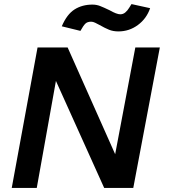

<svg xmlns="http://www.w3.org/2000/svg" viewBox="-20 -920 840 940"><path d="M37.5 0ZM37.5 0H160L253.8 -523.8L490 0H632.5L762.5 -687.5H642.5L543.8 -165L311.2 -687.5H163.8ZM282.5 -791.2 373.8 -768.8Q387.5 -793.8 397.5 -803.8Q407.5 -813.8 426.2 -813.8Q435 -813.8 445.6 -808.8Q456.2 -803.8 467.5 -797.5Q493.8 -782.5 513.8 -774.4Q533.8 -766.2 560 -766.2Q612.5 -766.2 655 -797.5Q697.5 -828.8 715 -880L623.8 -900Q621.2 -896.2 612.5 -881.9Q603.8 -867.5 593.1 -858.8Q582.5 -850 568.8 -850Q551.2 -850 516.2 -870Q487.5 -883.8 470 -890.6Q452.5 -897.5 432.5 -897.5Q382.5 -897.5 345 -873.8Q307.5 -850 282.5 -791.2Z"/></svg>

Font: Cambay
Style: Bold Italic
Weight: 700
Italic angle: -11°
Designer: Pooja Saxena
Foundry: Pooja Saxena
Version: Version 1.006;PS 001.006;hotconv 1.0.70;makeotf.lib2.5.58329